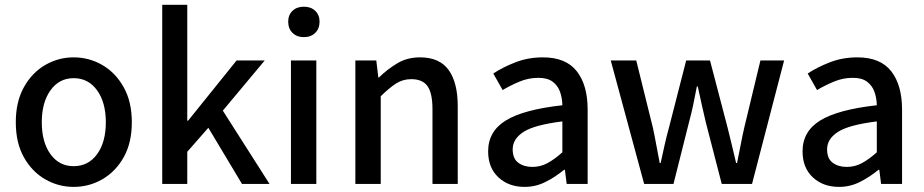

<svg xmlns="http://www.w3.org/2000/svg" viewBox="-20 -750 3769 783"><path d="M280.3 12.2Q218.3 12.2 164.3 -18.8Q110.4 -49.8 77.4 -108.6Q44.4 -167.5 44.4 -251.5Q44.4 -335 77.4 -394.3Q110.4 -453.6 164.3 -484.9Q218.3 -516.1 280.3 -516.1Q343.3 -516.1 397.2 -484.9Q451.2 -453.6 484.4 -394.3Q517.6 -335 517.6 -251.5Q517.6 -167.5 484.4 -108.6Q451.2 -49.8 397.2 -18.8Q343.3 12.2 280.3 12.2ZM280.3 -72.3Q340.3 -72.3 376 -121.3Q411.6 -170.4 411.6 -251.5Q411.6 -332 376 -381.6Q340.3 -431.2 280.3 -431.2Q221.2 -431.2 185.8 -381.6Q150.4 -332 150.4 -251.5Q150.4 -170.4 185.8 -121.3Q221.2 -72.3 280.3 -72.3Z M641.6 0V-730.5H743.7V-257.8H747.1L944.8 -503.4H1059.6L888.7 -298.8L1079.1 0H966.8L829.6 -229L743.7 -130.9V0Z M1166.5 0V-503.4H1270V0ZM1219.2 -598.6Q1190.4 -598.6 1172.9 -616Q1155.3 -633.3 1155.3 -661.6Q1155.3 -689 1172.9 -705.8Q1190.4 -722.7 1219.2 -722.7Q1248 -722.7 1265.6 -705.8Q1283.2 -689 1283.2 -661.6Q1283.2 -633.3 1265.6 -616Q1248 -598.6 1219.2 -598.6Z M1429.2 0V-503.4H1514.6L1522.9 -434.1H1525.4Q1560.5 -468.3 1600.8 -492.2Q1641.1 -516.1 1692.9 -516.1Q1772.5 -516.1 1809.6 -464.6Q1846.7 -413.1 1846.7 -317.4V0H1743.7V-304.2Q1743.7 -370.1 1723.4 -398.7Q1703.1 -427.2 1657.2 -427.2Q1622.6 -427.2 1594.7 -409.2Q1566.9 -391.1 1532.7 -357.4V0Z M2119.6 12.2Q2054.2 12.2 2012.5 -26.9Q1970.7 -65.9 1970.7 -132.8Q1970.7 -214.4 2043 -258.8Q2115.2 -303.2 2273.4 -320.8Q2272.9 -350.1 2263.9 -375.5Q2254.9 -400.9 2233.9 -416.7Q2212.9 -432.6 2175.8 -432.6Q2135.3 -432.6 2098.6 -417.2Q2062 -401.9 2029.8 -382.8L1991.7 -450.2Q2029.8 -475.6 2081.8 -495.8Q2133.8 -516.1 2194.3 -516.1Q2287.6 -516.1 2332 -459.7Q2376.5 -403.3 2376.5 -302.7V0H2291L2283.7 -57.6H2280.3Q2245.1 -28.3 2204.8 -8.1Q2164.6 12.2 2119.6 12.2ZM2150.9 -69.3Q2184.1 -69.3 2212.6 -84.7Q2241.2 -100.1 2273.4 -128.9V-254.9Q2159.7 -240.7 2115.2 -212.2Q2070.8 -183.6 2070.8 -141.1Q2070.8 -103 2093.8 -86.2Q2116.7 -69.3 2150.9 -69.3Z M2606.9 0 2470.7 -503.4H2574.7L2642.6 -229Q2650.4 -192.9 2656.7 -157.5Q2663.1 -122.1 2670.4 -85.4H2674.3Q2682.1 -122.1 2690.2 -158Q2698.2 -193.8 2708 -229L2778.3 -503.4H2875.5L2947.3 -229Q2956.5 -192.9 2964.8 -157.5Q2973.1 -122.1 2981.9 -85.4H2985.8Q2993.7 -122.1 3000.2 -157.5Q3006.8 -192.9 3015.1 -229L3081.1 -503.4H3177.7L3046.9 0H2923.3L2858.4 -251Q2849.6 -286.6 2842 -322.3Q2834.5 -357.9 2825.7 -397H2821.8Q2814.5 -357.9 2806.9 -322Q2799.3 -286.1 2789.6 -250.5L2726.6 0Z M3401.9 12.2Q3336.4 12.2 3294.7 -26.9Q3252.9 -65.9 3252.9 -132.8Q3252.9 -214.4 3325.2 -258.8Q3397.5 -303.2 3555.7 -320.8Q3555.2 -350.1 3546.1 -375.5Q3537.1 -400.9 3516.1 -416.7Q3495.1 -432.6 3458 -432.6Q3417.5 -432.6 3380.9 -417.2Q3344.2 -401.9 3312 -382.8L3273.9 -450.2Q3312 -475.6 3364 -495.8Q3416 -516.1 3476.6 -516.1Q3569.8 -516.1 3614.3 -459.7Q3658.7 -403.3 3658.7 -302.7V0H3573.2L3565.9 -57.6H3562.5Q3527.3 -28.3 3487.1 -8.1Q3446.8 12.2 3401.9 12.2ZM3433.1 -69.3Q3466.3 -69.3 3494.9 -84.7Q3523.4 -100.1 3555.7 -128.9V-254.9Q3441.9 -240.7 3397.5 -212.2Q3353 -183.6 3353 -141.1Q3353 -103 3376 -86.2Q3398.9 -69.3 3433.1 -69.3Z"/></svg>

Font: Akatab SemiBold
Style: Regular
Weight: 600
Designer: SIL Global
Foundry: SIL Global
Version: Version 4.100